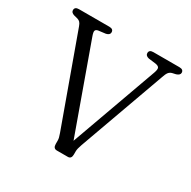

<svg xmlns="http://www.w3.org/2000/svg" viewBox="-156 -853 1004 1007"><g transform="rotate(30 346.0 -350.0)"><path d="M468 -680Q468 -700 493 -700H651Q676 -700 676 -680Q676 -666 654.5 -659L632.5 -654Q620 -650.5 612.5 -640.8Q605 -631 597.5 -608L410.5 -89Q400.5 -61 400.5 -46.5V-27Q400.5 0 379.5 0H312.5Q290.5 0 290.5 -27V-47Q290.5 -56.5 288.2 -65.2Q286 -74 281 -88L87.5 -623Q82.5 -637 76.2 -643.8Q70 -650.5 59.5 -653.5L38 -659Q17.5 -665 17.5 -680Q17.5 -700 42.5 -700H226.5Q251.5 -700 251.5 -680Q251.5 -664 229.5 -659L185.5 -653.5Q172.5 -651 169.5 -642.8Q166.5 -634.5 175 -611L363 -88L551 -610Q559 -632.5 555 -641.5Q551 -650.5 533.5 -653.5L489.5 -659Q468 -664 468 -680Z"/></g></svg>

Font: Fraunces 9pt S100 Light
Style: Regular
Weight: 300
Version: Version 1.000; ttfautohint (v1.8.3)